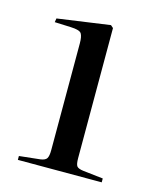

<svg xmlns="http://www.w3.org/2000/svg" viewBox="-79 -893 468 575"><g transform="rotate(15 155.0 -605.0)"><path d="M30 -374V-386L95 -393Q110 -395 114.5 -402.5Q119 -410 119 -428V-759Q119 -780 113.5 -789Q108 -798 80 -799L30 -801L32 -813L195 -836L203 -829V-426Q203 -407 207.5 -401Q212 -395 228 -393L290 -386V-374Z"/></g></svg>

Font: Literata 72pt
Style: Regular
Weight: 400
Designer: Latin by Veronika Burian and Jose Scaglione. Greek by Irene Vlachou. Cyrillic by Vera Evstafieva.
Foundry: TypeTogether
Version: Version 3.002